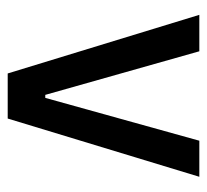

<svg xmlns="http://www.w3.org/2000/svg" viewBox="-40 -510 550 511"><g transform="rotate(90 235.5 -255.0)"><path d="M176 0 20 -510H117L233 -100H241L355 -510H451L296 0Z"/></g></svg>

Font: Saira SemiCondensed Medium
Style: Regular
Weight: 500
Width: 4
Designer: Hector Gatti with collaboration of the Omnibus-Type team
Foundry: Omnibus-Type
Version: Version 1.101